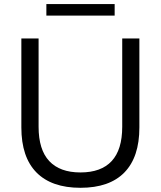

<svg xmlns="http://www.w3.org/2000/svg" viewBox="-20 -889 768 918"><path d="M364.7 8.9Q226.6 8.9 154.3 -64.4Q82.1 -137.8 82.1 -279.5V-705H164.5V-283.1Q164.5 -173.3 215.4 -118.9Q266.3 -64.5 364.7 -64.5Q463.6 -64.5 514 -118.9Q564.4 -173.3 564.4 -283.1V-705H646.4V-279.5Q646.4 -137.8 574.8 -64.4Q503.3 8.9 364.7 8.9ZM201.7 -814.5V-869.4H528.2V-814.5Z"/></svg>

Font: Nunito Sans 12pt ExtraLight
Style: Regular
Weight: 200
Version: Version 3.101;gftools[0.9.27]